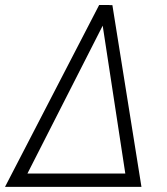

<svg xmlns="http://www.w3.org/2000/svg" viewBox="-46 -731 655 751"><path d="M361.8 -642.6 34.7 0H-26.4L341.8 -711.4H382.3ZM452.1 0 352.5 -651.4 356.9 -710.9H393.6L507.3 0ZM473.1 -52.2 463.9 0H16.1L25.4 -52.2Z"/></svg>

Font: Roboto Condensed Light
Style: Italic
Weight: 300
Italic angle: -12°
Designer: Christian Robertson
Foundry: Google
Version: Version 3.0; 2020